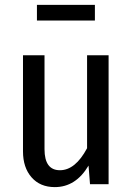

<svg xmlns="http://www.w3.org/2000/svg" viewBox="-20 -753 542 785"><path d="M368 -669H131V-733H368ZM424 -527V0H348L342 -76Q290 12 204 12Q144 12 109 -28Q74 -68 74 -134V-527H162V-143Q162 -57 225 -57Q288 -57 336 -147V-527Z"/></svg>

Font: Fira Sans Condensed
Style: Regular
Weight: 400
Width: 3
Designer: Carrois Corporate & Edenspiekermann AG
Foundry: Carrois Corporate GbR & Edenspiekermann AG
Version: Version 4.202;PS 004.202;hotconv 1.0.88;makeotf.lib2.5.64775